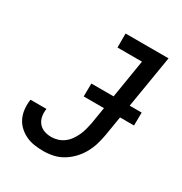

<svg xmlns="http://www.w3.org/2000/svg" viewBox="-173 -863 946 998"><g transform="rotate(30 300.0 -363.5)"><path d="M227 8Q199 8 172.5 4Q146 0 122 -11.5Q98 -23 79 -41Q60 -59 49 -83Q38 -107 35.5 -134.5Q33 -162 37 -190H133Q129 -167 133 -145Q137 -123 150.5 -106.5Q164 -90 184.5 -83Q205 -76 227 -76Q246 -76 265.5 -82Q285 -88 301.5 -100.5Q318 -113 330 -130Q342 -147 350.5 -165.5Q359 -184 364 -203Q369 -222 373 -241L440 -651H293V-735H551L467 -227Q462 -198 453.5 -169Q445 -140 430 -112.5Q415 -85 393 -61.5Q371 -38 344 -21.5Q317 -5 287 1.5Q257 8 227 8ZM570 -343H268L269 -421H571Z"/></g></svg>

Font: Iosevka Custom Medium Oblique
Style: Regular
Weight: 500
Italic angle: -9°
Designer: Belleve Invis
Foundry: Belleve Invis
Version: Version 27.0.1